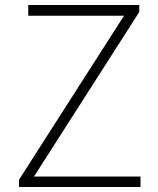

<svg xmlns="http://www.w3.org/2000/svg" viewBox="-20 -748 634 768"><path d="M56 0V-29L476 -685H93V-728H537V-700L116 -42H542V0Z"/></svg>

Font: Noto Sans KR ExtraLight
Style: Regular
Weight: 250
Designer: Ryoko NISHIZUKA  (kana, bopomofo & ideographs); Paul D. Hunt (Latin, Greek & Cyrillic); Sandoll Communications , Soo-you
Foundry: Adobe
Version: Version 2.004-H2;hotconv 1.0.118;makeotfexe 2.5.65603